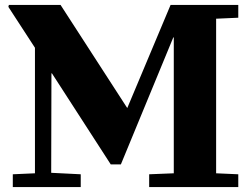

<svg xmlns="http://www.w3.org/2000/svg" viewBox="-20 -760 1012 780"><path d="M32 -52 122 -56V-566L14 -732L16 -740H226L497 -321L673 -740H948V-688L858 -684V-56L948 -52V0H586V-52L686 -56V-608H684L471 -92H430L191 -462H189L188 -58L308 -52V0H32Z"/></svg>

Font: Minipax
Style: Bold
Weight: 700
Designer: Raphaël Ronot, Igor Stepanchenko (Cyrillic)
Foundry: steppetype
Version: Version 1.002